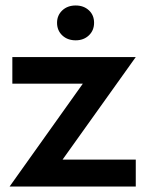

<svg xmlns="http://www.w3.org/2000/svg" viewBox="-20 -680 530 700"><path d="M282 -375H25V-472H475L208 -98H475V0H15ZM188 -597Q188 -624 207 -642Q226 -660 256 -660Q285 -660 304 -642.5Q323 -625 323 -597Q323 -569 304 -551Q285 -533 256 -533Q226 -533 207 -551Q188 -569 188 -597Z"/></svg>

Font: Madhuban Medium
Style: Regular
Weight: 500
Designer: jaikishan Patel
Foundry: MagicType
Version: Version 1.000